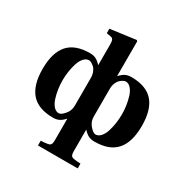

<svg xmlns="http://www.w3.org/2000/svg" viewBox="-213 -919 1285 1326"><g transform="rotate(30 429.5 -256.0)"><path d="M504.9 -134.8Q504.9 -94.7 531.5 -64.5Q558.1 -34.2 576.2 -34.2Q599.1 -34.2 617.4 -54.9Q635.7 -75.7 645.8 -108.2Q655.8 -140.6 660.9 -175.8Q666 -210.9 666 -245.1Q666 -279.3 660.9 -314.5Q655.8 -349.6 645.8 -382.1Q635.7 -414.6 617.4 -435.3Q599.1 -456.1 576.2 -456.1Q568.4 -456.1 557.1 -450.4Q545.9 -444.8 533.7 -433.8Q521.5 -422.9 513.2 -402.1Q504.9 -381.3 504.9 -355ZM283.2 -34.2Q301.3 -34.2 327.6 -64.5Q354 -94.7 354 -134.8V-355Q354 -381.3 345.7 -402.1Q337.4 -422.9 325.2 -433.8Q313 -444.8 302 -450.4Q291 -456.1 283.2 -456.1Q260.3 -456.1 241.9 -435.3Q223.6 -414.6 213.4 -382.1Q203.1 -349.6 198 -314.5Q192.9 -279.3 192.9 -245.1Q192.9 -210.9 198 -175.8Q203.1 -140.6 213.4 -108.2Q223.6 -75.7 241.9 -54.9Q260.3 -34.2 283.2 -34.2ZM265.1 -502Q291 -502 310.8 -492.7Q330.6 -483.4 353 -459H354V-621.1Q354 -649.4 348.6 -659.9Q343.3 -670.4 330.1 -672.9L294.9 -679.2V-714.8L498 -742.2L504.9 -735.8V-459H505.9Q528.3 -483.4 548.3 -492.7Q568.4 -502 594.2 -502Q712.9 -502 769 -438Q825.2 -374 825.2 -245.1Q825.2 -116.2 769 -52Q712.9 12.2 594.2 12.2Q568.4 12.2 548.3 2.9Q528.3 -6.3 505.9 -30.8H504.9V143.1Q504.9 174.3 518.6 181.9Q532.2 189.5 587.9 191.9V230H271V191.9Q326.7 189.5 340.3 181.9Q354 174.3 354 143.1V-30.8H353Q330.6 -6.3 310.8 2.9Q291 12.2 265.1 12.2Q146.5 12.2 90.3 -52Q34.2 -116.2 34.2 -245.1Q34.2 -374 90.3 -438Q146.5 -502 265.1 -502Z"/></g></svg>

Font: Linguistics Pro
Style: Bold
Weight: 700
Designer: Stefan Peev, Context Ltd
Foundry: Stefan Peev, Context Ltd
Version: Version 001.000